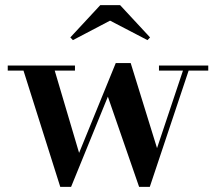

<svg xmlns="http://www.w3.org/2000/svg" viewBox="-20 -714 840 744"><path d="M787 -460V-440.5H711L560.5 10H519L398 -339.5L255.5 10H213.5L71 -440.5H10V-460H270.5V-440.5H192L286.5 -121.5L428.5 -469.5H486.5L588.5 -140L689 -440.5H596V-460ZM262.5 -558.5 252.5 -569 368.5 -694H445.5L561.5 -569L551.5 -558.5L406.5 -634Z"/></svg>

Font: Bodoni Moda 11pt SemiBold
Style: Regular
Weight: 600
Designer: Owen Earl
Foundry: indestructible type
Version: Version 2.004